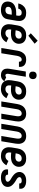

<svg xmlns="http://www.w3.org/2000/svg" viewBox="1609 -2421 820 4078"><g transform="rotate(90 2019.0 -382.0)"><path d="M192 8Q167 8 142.5 4.5Q118 1 96 -8Q74 -17 55.5 -32.5Q37 -48 26.5 -69.5Q16 -91 13.5 -116Q11 -141 15 -166Q19 -190 30.5 -214Q42 -238 61.5 -256Q81 -274 104.5 -286Q128 -298 153 -304.5Q178 -311 203 -313.5Q228 -316 252 -316H308L313 -347Q316 -363 314.5 -379Q313 -395 305.5 -408Q298 -421 283.5 -427Q269 -433 252 -433Q237 -433 222 -429Q207 -425 194.5 -414.5Q182 -404 174 -389.5Q166 -375 163 -360H53Q57 -383 66 -405Q75 -427 89 -447Q103 -467 121.5 -483Q140 -499 162 -509.5Q184 -520 207 -524Q230 -528 253 -528Q279 -528 305.5 -523.5Q332 -519 354 -507.5Q376 -496 392.5 -477Q409 -458 417 -434.5Q425 -411 425.5 -384.5Q426 -358 422 -331L389 -136Q386 -114 377.5 -93.5Q369 -73 354 -55Q339 -37 319.5 -24.5Q300 -12 278.5 -4.5Q257 3 235 5.5Q213 8 192 8ZM194 -87Q208 -87 222.5 -90Q237 -93 250 -101.5Q263 -110 270.5 -123.5Q278 -137 281 -151L292 -221H252Q239 -221 227 -220.5Q215 -220 202 -217.5Q189 -215 177 -211.5Q165 -208 153.5 -201Q142 -194 134.5 -182.5Q127 -171 125 -159Q123 -144 126.5 -129Q130 -114 139.5 -104.5Q149 -95 164 -91Q179 -87 194 -87Z M682 8Q652 8 623 2.5Q594 -3 570 -17Q546 -31 528.5 -53Q511 -75 502.5 -102.5Q494 -130 494 -159.5Q494 -189 499 -219L520 -345Q524 -370 532 -394Q540 -418 554.5 -440Q569 -462 589.5 -480Q610 -498 633.5 -509Q657 -520 682 -524Q707 -528 732 -528Q757 -528 782 -524Q807 -520 828.5 -509.5Q850 -499 867.5 -482.5Q885 -466 895 -444Q905 -422 908.5 -397Q912 -372 908 -347Q905 -325 894 -303.5Q883 -282 867 -265Q851 -248 830.5 -235.5Q810 -223 787.5 -216.5Q765 -210 743 -207.5Q721 -205 699 -205Q676 -205 653.5 -206Q631 -207 608 -210L607 -204Q604 -183 605 -161.5Q606 -140 615 -122.5Q624 -105 642.5 -96Q661 -87 683 -87Q698 -87 713.5 -90.5Q729 -94 742.5 -103Q756 -112 767 -124.5Q778 -137 786 -151L878 -108Q863 -82 842 -59Q821 -36 795 -20.5Q769 -5 740 1.5Q711 8 682 8ZM711 -298Q725 -298 739.5 -301.5Q754 -305 767 -313Q780 -321 788.5 -334Q797 -347 799 -361Q802 -376 798.5 -390.5Q795 -405 785 -415Q775 -425 760.5 -429Q746 -433 731 -433Q712 -433 693 -425.5Q674 -418 660 -402.5Q646 -387 638.5 -368Q631 -349 628 -330L624 -304Q635 -303 646 -302Q657 -301 667.5 -300.5Q678 -300 689 -299Q700 -298 711 -298ZM739 -574 687 -626 845 -772 908 -708Z M1000 0 1057 -345Q1061 -368 1067.5 -390.5Q1074 -413 1086 -434.5Q1098 -456 1115 -474.5Q1132 -493 1153 -505.5Q1174 -518 1197.5 -523Q1221 -528 1244 -528Q1277 -528 1308.5 -519.5Q1340 -511 1363 -490.5Q1386 -470 1395 -438.5Q1404 -407 1400 -374H1290Q1290 -385 1289 -396Q1288 -407 1282 -416Q1276 -425 1265.5 -429Q1255 -433 1244 -433Q1232 -433 1221.5 -428.5Q1211 -424 1202 -415Q1193 -406 1187 -395.5Q1181 -385 1177 -374Q1173 -363 1170 -352Q1167 -341 1165 -330L1111 0Z M1578 8Q1554 8 1532 3Q1510 -2 1491.5 -14Q1473 -26 1460.5 -44Q1448 -62 1442.5 -83.5Q1437 -105 1437.5 -128.5Q1438 -152 1442 -176L1499 -520H1610L1550 -160Q1548 -148 1547 -136.5Q1546 -125 1549 -114Q1552 -103 1559 -95Q1566 -87 1578 -87Q1589 -87 1601 -90.5Q1613 -94 1622 -103L1705 -64Q1695 -48 1681 -34Q1667 -20 1650 -10Q1633 0 1614.5 4Q1596 8 1578 8ZM1580 -590Q1561 -590 1543.5 -597Q1526 -604 1515 -618Q1504 -632 1501.5 -651Q1499 -670 1502 -689Q1504 -703 1510.5 -715Q1517 -727 1528.5 -735.5Q1540 -744 1553.5 -747Q1567 -750 1580 -750Q1599 -750 1617 -743Q1635 -736 1645.5 -722Q1656 -708 1659 -689Q1662 -670 1658 -651Q1656 -637 1649.5 -625Q1643 -613 1631.5 -604.5Q1620 -596 1606.5 -593Q1593 -590 1580 -590Z M1870 8Q1840 8 1811 2.5Q1782 -3 1758 -17Q1734 -31 1716.5 -53Q1699 -75 1690.5 -102.5Q1682 -130 1682 -159.5Q1682 -189 1687 -219L1708 -345Q1712 -370 1720 -394Q1728 -418 1742.5 -440Q1757 -462 1777.5 -480Q1798 -498 1821.5 -509Q1845 -520 1870 -524Q1895 -528 1920 -528Q1945 -528 1970 -524Q1995 -520 2016.5 -509.5Q2038 -499 2055.5 -482.5Q2073 -466 2083 -444Q2093 -422 2096.5 -397Q2100 -372 2096 -347Q2093 -325 2082 -303.5Q2071 -282 2055 -265Q2039 -248 2018.5 -235.5Q1998 -223 1975.5 -216.5Q1953 -210 1931 -207.5Q1909 -205 1887 -205Q1864 -205 1841.5 -206Q1819 -207 1796 -210L1795 -204Q1792 -183 1793 -161.5Q1794 -140 1803 -122.5Q1812 -105 1830.5 -96Q1849 -87 1871 -87Q1886 -87 1901.5 -90.5Q1917 -94 1930.5 -103Q1944 -112 1955 -124.5Q1966 -137 1974 -151L2066 -108Q2051 -82 2030 -59Q2009 -36 1983 -20.5Q1957 -5 1928 1.5Q1899 8 1870 8ZM1899 -298Q1913 -298 1927.5 -301.5Q1942 -305 1955 -313Q1968 -321 1976.5 -334Q1985 -347 1987 -361Q1990 -376 1986.5 -390.5Q1983 -405 1973 -415Q1963 -425 1948.5 -429Q1934 -433 1919 -433Q1900 -433 1881 -425.5Q1862 -418 1848 -402.5Q1834 -387 1826.5 -368Q1819 -349 1816 -330L1812 -304Q1823 -303 1834 -302Q1845 -301 1855.5 -300.5Q1866 -300 1877 -299Q1888 -298 1899 -298Z M2134 0 2191 -345Q2195 -369 2203 -392.5Q2211 -416 2224 -438Q2237 -460 2256 -478Q2275 -496 2298 -507.5Q2321 -519 2345 -523.5Q2369 -528 2393 -528Q2422 -528 2449 -521.5Q2476 -515 2498 -500Q2520 -485 2534 -462Q2548 -439 2554.5 -412.5Q2561 -386 2560 -357.5Q2559 -329 2555 -301L2505 0H2394L2446 -316Q2448 -329 2449 -342Q2450 -355 2449.5 -367.5Q2449 -380 2445.5 -392Q2442 -404 2435 -413.5Q2428 -423 2416 -428Q2404 -433 2391 -433Q2373 -433 2355.5 -424Q2338 -415 2326 -399.5Q2314 -384 2308 -366Q2302 -348 2299 -330L2245 0Z M2609 0 2666 -345Q2670 -369 2678 -392.5Q2686 -416 2699 -438Q2712 -460 2731 -478Q2750 -496 2773 -507.5Q2796 -519 2820 -523.5Q2844 -528 2868 -528Q2897 -528 2924 -521.5Q2951 -515 2973 -500Q2995 -485 3009 -462Q3023 -439 3029.5 -412.5Q3036 -386 3035 -357.5Q3034 -329 3030 -301L2980 0H2869L2921 -316Q2923 -329 2924 -342Q2925 -355 2924.5 -367.5Q2924 -380 2920.5 -392Q2917 -404 2910 -413.5Q2903 -423 2891 -428Q2879 -433 2866 -433Q2848 -433 2830.5 -424Q2813 -415 2801 -399.5Q2789 -384 2783 -366Q2777 -348 2774 -330L2720 0Z M3295 8Q3265 8 3236 2.5Q3207 -3 3183 -17Q3159 -31 3141.5 -53Q3124 -75 3115.5 -102.5Q3107 -130 3107 -159.5Q3107 -189 3112 -219L3133 -345Q3137 -370 3145 -394Q3153 -418 3167.5 -440Q3182 -462 3202.5 -480Q3223 -498 3246.5 -509Q3270 -520 3295 -524Q3320 -528 3345 -528Q3370 -528 3395 -524Q3420 -520 3441.5 -509.5Q3463 -499 3480.5 -482.5Q3498 -466 3508 -444Q3518 -422 3521.5 -397Q3525 -372 3521 -347Q3518 -325 3507 -303.5Q3496 -282 3480 -265Q3464 -248 3443.5 -235.5Q3423 -223 3400.5 -216.5Q3378 -210 3356 -207.5Q3334 -205 3312 -205Q3289 -205 3266.5 -206Q3244 -207 3221 -210L3220 -204Q3217 -183 3218 -161.5Q3219 -140 3228 -122.5Q3237 -105 3255.5 -96Q3274 -87 3296 -87Q3311 -87 3326.5 -90.5Q3342 -94 3355.5 -103Q3369 -112 3380 -124.5Q3391 -137 3399 -151L3491 -108Q3476 -82 3455 -59Q3434 -36 3408 -20.5Q3382 -5 3353 1.5Q3324 8 3295 8ZM3324 -298Q3338 -298 3352.5 -301.5Q3367 -305 3380 -313Q3393 -321 3401.5 -334Q3410 -347 3412 -361Q3415 -376 3411.5 -390.5Q3408 -405 3398 -415Q3388 -425 3373.5 -429Q3359 -433 3344 -433Q3325 -433 3306 -425.5Q3287 -418 3273 -402.5Q3259 -387 3251.5 -368Q3244 -349 3241 -330L3237 -304Q3248 -303 3259 -302Q3270 -301 3280.5 -300.5Q3291 -300 3302 -299Q3313 -298 3324 -298Z M3755 8Q3732 8 3709.5 5.5Q3687 3 3666 -3.5Q3645 -10 3627 -22Q3609 -34 3596.5 -51.5Q3584 -69 3579.5 -91Q3575 -113 3579 -136L3580 -143H3690V-140Q3688 -127 3693 -116Q3698 -105 3708 -98Q3718 -91 3730 -89Q3742 -87 3755 -87Q3768 -87 3780.5 -88.5Q3793 -90 3805 -94Q3817 -98 3827.5 -107.5Q3838 -117 3840 -129Q3842 -143 3835.5 -155Q3829 -167 3819.5 -176Q3810 -185 3799.5 -192Q3789 -199 3777.5 -206Q3766 -213 3754.5 -219.5Q3743 -226 3732.5 -233.5Q3722 -241 3711.5 -249Q3701 -257 3691.5 -265.5Q3682 -274 3673.5 -284Q3665 -294 3658 -304.5Q3651 -315 3645.5 -327Q3640 -339 3636.5 -352Q3633 -365 3632.5 -379Q3632 -393 3634 -407Q3637 -426 3646.5 -444.5Q3656 -463 3670.5 -477.5Q3685 -492 3703.5 -502Q3722 -512 3741 -518Q3760 -524 3780 -526Q3800 -528 3819 -528Q3841 -528 3863 -525.5Q3885 -523 3905 -516.5Q3925 -510 3942.5 -498Q3960 -486 3972 -469Q3984 -452 3987.5 -430.5Q3991 -409 3988 -387L3987 -380H3877V-383Q3879 -394 3875 -405Q3871 -416 3862.5 -422.5Q3854 -429 3842 -431Q3830 -433 3819 -433Q3807 -433 3796 -431.5Q3785 -430 3773.5 -425.5Q3762 -421 3753 -412Q3744 -403 3742 -391Q3740 -377 3746.5 -365Q3753 -353 3762 -344Q3771 -335 3782.5 -328Q3794 -321 3805 -314.5Q3816 -308 3827 -301Q3838 -294 3849 -286.5Q3860 -279 3870 -271Q3880 -263 3889.5 -254.5Q3899 -246 3908 -236Q3917 -226 3924.5 -215.5Q3932 -205 3937.5 -193Q3943 -181 3946 -168Q3949 -155 3950 -141Q3951 -127 3948 -113Q3945 -94 3935 -75Q3925 -56 3909 -41Q3893 -26 3874 -16.5Q3855 -7 3835 -1.5Q3815 4 3795 6Q3775 8 3755 8Z"/></g></svg>

Font: Iosevka QP
Style: Bold Italic
Weight: 700
Italic angle: -9°
Designer: Belleve Invis
Foundry: Belleve Invis
Version: Version 20.0.0; ttfautohint (v1.8.4)